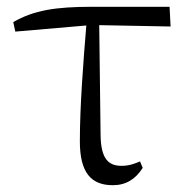

<svg xmlns="http://www.w3.org/2000/svg" viewBox="-20 -531 548 565"><path d="M272 -457 482 -453 479 -511H250C144 -511 80 -501 19 -466L25 -438L234 -456C225 -347 215 -218 215 -115C215 -23 248 14 312 14C351 14 379 -4 400 -37L392 -56C376 -49 359 -43 338 -43C301 -43 277 -61 276 -133Z"/></svg>

Font: Noto Serif CJK JP Light
Style: Regular
Weight: 300
Designer: Ryoko NISHIZUKA 西塚涼子 (kana & ideographs); Frank Grießhammer (Latin, Greek & Cyrillic); Wenlong ZHANG 张文龙 (bopomofo); San
Foundry: Adobe Systems Incorporated
Version: Version 1.001;PS 1.001;hotconv 16.6.54;makeotf.lib2.5.65590